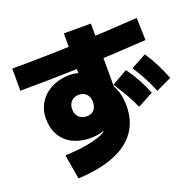

<svg xmlns="http://www.w3.org/2000/svg" viewBox="-144 -968 1173 1149"><g transform="rotate(-20 443.0 -393.0)"><path d="M652.2 -248.9Q630 -298.9 605.6 -340Q581.1 -381.1 553.3 -425.6L652.2 -482.2Q682.2 -442.2 706.1 -398.9Q730 -355.6 752.2 -302.2ZM786.7 -301.1Q767.8 -350 744.4 -393.3Q721.1 -436.7 693.3 -478.9L791.1 -532.2Q820 -488.9 842.2 -445.6Q864.4 -402.2 885.6 -347.8ZM137.8 -126.7Q214.4 -128.9 276.7 -140Q338.9 -151.1 375 -167.2Q411.1 -183.3 411.1 -201.1V-222.2L450 -205.6Q437.8 -198.9 422.2 -192.8Q406.7 -186.7 388.9 -181.7Q371.1 -176.7 352.2 -174.4Q333.3 -172.2 315.6 -172.2Q252.2 -172.2 203.9 -196.1Q155.6 -220 129.4 -265.6Q103.3 -311.1 103.3 -371.1Q103.3 -428.9 131.7 -473.9Q160 -518.9 210.6 -544.4Q261.1 -570 326.7 -570Q350 -570 372.2 -564.4Q394.4 -558.9 435.6 -543.3L378.9 -513.3V-815.6H551.1V-372.2L538.9 -433.3Q561.1 -403.3 572.2 -366.1Q583.3 -328.9 583.3 -282.2Q583.3 -185.6 535.6 -118.3Q487.8 -51.1 395 -13.9Q302.2 23.3 164.4 30ZM402.2 -371.1Q402.2 -402.2 384.4 -421.1Q366.7 -440 337.8 -440Q306.7 -440 288.3 -421.1Q270 -402.2 270 -371.1Q270 -340 288.9 -321.1Q307.8 -302.2 338.9 -302.2Q354.4 -302.2 366.7 -307.2Q378.9 -312.2 386.7 -321.7Q394.4 -331.1 398.3 -343.9Q402.2 -356.7 402.2 -371.1ZM16.7 -723.3Q201.1 -723.3 401.1 -731.1Q601.1 -738.9 820 -753.3L824.4 -611.1Q604.4 -596.7 402.8 -589.4Q201.1 -582.2 16.7 -582.2Z"/></g></svg>

Font: Paperlogy 9 Black
Style: Regular
Weight: 900
Designer: redesigned by Lee Juim, glyphs from Gmarket Sans & Montserrat
Foundry: PT&
Version: Version 1.001